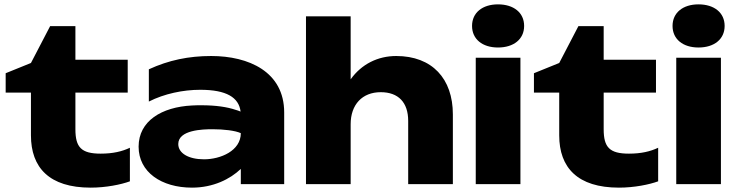

<svg xmlns="http://www.w3.org/2000/svg" viewBox="-20 -845 3384 881"><path d="M122 -420V-224C122 -76 206 16 396 16C466 16 535 2 576 -13V-167C540 -150 498 -140 442 -140C353 -140 326 -169 326 -252V-420H566V-571H326V-725H210L122 -556L6 -509V-420Z M1085 0H1284V-329C1284 -516 1121 -588 949 -588C846 -588 754 -569 663 -527V-379C734 -415 820 -433 899 -433C1019 -433 1076 -398 1084 -333C1077 -336 1069 -339 1061 -341C1023 -354 971 -362 904 -362C891 -362 876 -362 861 -361C722 -354 616 -290 616 -172C616 -55 721 16 861 16C958 16 1036 -23 1085 -70ZM1085 -234C1085 -153 992 -114 916 -114C845 -114 798 -142 798 -184C798 -249 910 -252 955 -252C1006 -252 1059 -246 1085 -234Z M1384 0H1589V-275C1589 -365 1642 -422 1727 -422C1808 -422 1853 -375 1853 -290V0H2058V-320C2058 -484 1963 -588 1798 -588C1714 -588 1639 -551 1589 -481V-770H1384Z M2163 0H2368V-580H2163ZM2265 -627C2337 -627 2385 -665 2385 -726C2385 -787 2337 -825 2265 -825C2194 -825 2146 -787 2146 -726C2146 -665 2194 -627 2265 -627Z M2546 -420V-224C2546 -76 2630 16 2820 16C2890 16 2959 2 3000 -13V-167C2964 -150 2922 -140 2866 -140C2777 -140 2750 -169 2750 -252V-420H2990V-571H2750V-725H2634L2546 -556L2430 -509V-420Z M3083 0H3288V-580H3083ZM3185 -627C3257 -627 3305 -665 3305 -726C3305 -787 3257 -825 3185 -825C3114 -825 3066 -787 3066 -726C3066 -665 3114 -627 3185 -627Z"/></svg>

Font: Bounded
Style: Bold
Weight: 700
Designer: Vlad Churkin
Version: Version 3.0